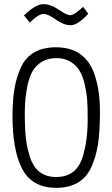

<svg xmlns="http://www.w3.org/2000/svg" viewBox="-20 -892 540 922"><path d="M379 -859 404 -826Q353 -771 319.5 -771Q286 -771 248.5 -798Q211 -825 188.5 -825Q166 -825 123 -784L95 -818Q151 -872 187.5 -872Q224 -872 262 -845.5Q300 -819 318 -819Q336 -819 379 -859ZM40 -334Q40 -412 50 -469Q60 -526 82 -572Q127 -665 250 -665Q390 -664 434 -534Q460 -459 460 -357.5Q460 -256 450 -196Q440 -136 418 -88Q372 10 250 10Q130 10 83 -88Q40 -177 40 -334ZM401 -326Q401 -380 398.5 -413Q396 -446 387 -486Q378 -526 362.5 -552Q347 -578 318.5 -595.5Q290 -613 250 -613Q210 -613 181.5 -595.5Q153 -578 137.5 -552Q122 -526 113 -486Q99 -424 99 -348.5Q99 -273 104.5 -226.5Q110 -180 125 -135Q156 -42 250 -42Q346 -42 376 -136Q402 -216 401 -326Z"/></svg>

Font: Lekton
Style: Regular
Weight: 400
Designer: Paolo Mazzetti, Luciano Perondi, Raffaele Flato, Elena Papassissa, Emilio Macchia, Michela Povoleri, Tobias Seemiller, R
Version: Version 34.000